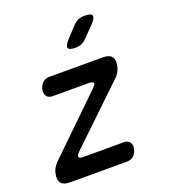

<svg xmlns="http://www.w3.org/2000/svg" viewBox="-142 -890 884 994"><g transform="rotate(-20 300.0 -392.5)"><path d="M72 0Q38 0 24.5 -16.5Q11 -33 17 -65Q20 -82 28 -96.5Q36 -111 49 -124L350 -416Q357 -423 360.5 -428Q364 -433 365 -437Q367 -443 360.5 -446.5Q354 -450 340 -450H142Q119 -450 108.5 -463.5Q98 -477 102 -500Q107 -523 122 -536.5Q137 -550 160 -550H454Q488 -550 501.5 -533.5Q515 -517 509 -485Q506 -468 498 -453Q490 -438 477 -426L172 -134Q165 -127 161.5 -121.5Q158 -116 157 -112Q156 -107 162 -103.5Q168 -100 181 -100H404Q426 -100 437 -86.5Q448 -73 443 -50Q439 -27 424 -13.5Q409 0 386 0ZM339 -645Q303 -645 298.5 -658.5Q294 -672 321 -701L372 -756Q387 -772 402.5 -778.5Q418 -785 438 -785Q474 -785 478.5 -771Q483 -757 455 -728L400 -672Q387 -658 372 -651.5Q357 -645 339 -645Z"/></g></svg>

Font: Maple Mono NL Medium
Style: Italic
Weight: 500
Italic angle: -10°
Monospace: yes
Designer: subframe7536
Version: Version 7.000